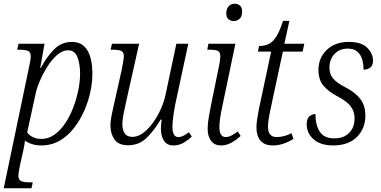

<svg xmlns="http://www.w3.org/2000/svg" viewBox="-32 -771 2046 1031"><path d="M123 -406Q133 -449 133 -469Q133 -491 118.5 -497.5Q104 -504 74 -504H60L68 -536H207L184 -406H187Q218 -465 258 -505.5Q298 -546 355 -546Q409 -546 436.5 -502Q464 -458 464 -374Q464 -329 453 -277Q442 -225 419.5 -174.5Q397 -124 364 -82Q331 -40 287.5 -15Q244 10 189 10Q163 10 140.5 3Q118 -4 102 -16Q101 -6 99 7Q97 20 94 33L76 113Q74 125 70.5 142.5Q67 160 67 173Q67 195 81.5 201.5Q96 208 127 208H144L137 240H-12ZM190 -25Q228 -25 260.5 -48Q293 -71 318.5 -109.5Q344 -148 361.5 -194Q379 -240 388.5 -287Q398 -334 398 -374Q398 -429 383.5 -465Q369 -501 334 -501Q304 -501 275.5 -476.5Q247 -452 223 -414Q199 -376 181.5 -335.5Q164 -295 158 -262L114 -60Q123 -46 143 -35.5Q163 -25 190 -25Z M899 10Q864 10 848 -16Q832 -42 832 -80Q832 -99 836 -129H831Q793 -66 753 -28.5Q713 9 656 9Q604 9 582.5 -22.5Q561 -54 561 -97Q561 -121 567.5 -153.5Q574 -186 581 -215L622 -398Q626 -419 629.5 -439.5Q633 -460 633 -469Q633 -491 619 -497.5Q605 -504 575 -504H562L569 -536H715L646 -228Q639 -198 632 -162Q625 -126 625 -104Q625 -74 637.5 -55Q650 -36 679 -36Q708 -36 736.5 -57Q765 -78 789.5 -112Q814 -146 832 -186.5Q850 -227 858 -267L915 -536H979L909 -210Q903 -179 898.5 -146.5Q894 -114 894 -91Q894 -35 925 -35Q939 -35 953 -42Q967 -49 982 -61L998 -38Q980 -20 954.5 -5Q929 10 899 10Z M1224 -658Q1206 -658 1194.5 -668Q1183 -678 1183 -699Q1183 -723 1195.5 -737Q1208 -751 1228 -751Q1245 -751 1256.5 -741Q1268 -731 1268 -710Q1268 -681 1254 -669.5Q1240 -658 1224 -658ZM1155 10Q1120 10 1101.5 -14.5Q1083 -39 1083 -80Q1083 -108 1090 -147.5Q1097 -187 1104 -221L1146 -426Q1148 -437 1149.5 -448Q1151 -459 1151 -467Q1151 -491 1138.5 -497.5Q1126 -504 1096 -504H1081L1087 -536H1232L1163 -206Q1157 -180 1151.5 -146Q1146 -112 1146 -90Q1146 -35 1180 -35Q1195 -35 1211 -43.5Q1227 -52 1245 -65L1260 -41Q1240 -22 1212.5 -6Q1185 10 1155 10Z M1434 10Q1388 10 1366.5 -16Q1345 -42 1345 -87Q1345 -107 1349 -132Q1353 -157 1359 -189L1424 -494H1353L1359 -524Q1389 -524 1411.5 -535Q1434 -546 1452 -575Q1470 -604 1488 -659H1522L1495 -536H1602L1593 -494H1487L1422 -191Q1414 -154 1410.5 -130.5Q1407 -107 1407 -91Q1407 -35 1454 -35Q1474 -35 1494.5 -40.5Q1515 -46 1533 -56L1544 -25Q1518 -9 1490 0.5Q1462 10 1434 10Z M1756 10Q1690 10 1652.5 -22.5Q1615 -55 1615 -104Q1615 -136 1631 -147.5Q1647 -159 1662 -159Q1661 -103 1684 -65.5Q1707 -28 1763 -28Q1814 -28 1843 -57.5Q1872 -87 1872 -136Q1872 -172 1851.5 -199.5Q1831 -227 1783 -252Q1733 -278 1705.5 -310Q1678 -342 1678 -396Q1678 -460 1722.5 -503Q1767 -546 1841 -546Q1909 -546 1940 -514.5Q1971 -483 1971 -445Q1971 -421 1957.5 -409Q1944 -397 1920 -397Q1920 -425 1913 -451Q1906 -477 1887 -493.5Q1868 -510 1835 -510Q1791 -510 1764 -481Q1737 -452 1737 -407Q1737 -372 1758 -348Q1779 -324 1823 -302Q1874 -276 1902 -240.5Q1930 -205 1930 -150Q1930 -82 1885 -36Q1840 10 1756 10Z"/></svg>

Font: Noto Serif SemiCondensed Light
Style: Italic
Weight: 300
Width: 4
Italic angle: -12°
Designer: Monotype Design Team
Foundry: Monotype Imaging Inc.
Version: Version 2.013; ttfautohint (v1.8.4.7-5d5b)